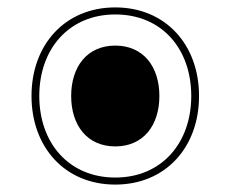

<svg xmlns="http://www.w3.org/2000/svg" viewBox="-20 -548 622 518"><path d="M291 -50C427 -50 517 -151 517 -289C517 -427 427 -528 291 -528C155 -528 65 -427 65 -289C65 -151 155 -50 291 -50ZM291 -69C166 -69 86 -162 86 -289C86 -416 166 -509 291 -509C417 -509 496 -416 496 -289C496 -162 416 -69 291 -69ZM291 -153C367 -153 410 -210 410 -289C410 -368 367 -425 291 -425C215 -425 172 -368 172 -289C172 -210 215 -153 291 -153Z"/></svg>

Font: Noto Sans Thai Looped Thin
Style: Regular
Weight: 100
Designer: Sasikarn Vongin, Ben Mitchell
Foundry: The Fontpad Ltd
Version: Version 1.001